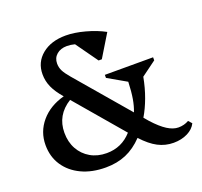

<svg xmlns="http://www.w3.org/2000/svg" viewBox="-125 -848 1057 1006"><g transform="rotate(-20 403.5 -345.0)"><path d="M301 16Q224 16 166 -11.5Q108 -39 75.5 -88Q43 -137 43 -202Q43 -276 90.5 -332Q138 -388 220 -410Q186 -449 170.5 -483.5Q155 -518 155 -556Q155 -623 205.5 -664.5Q256 -706 338 -706Q386 -706 445 -690Q504 -674 550 -649L474 -524H456L369 -646Q347 -652 325 -652Q290 -652 268 -633Q246 -614 246 -583Q246 -561 255.5 -542Q265 -523 289 -495L537 -205Q549 -235 555.5 -273Q562 -311 564 -366L461 -425V-442H730V-425L647 -364Q636 -305 617 -253.5Q598 -202 574 -162L596 -136Q636 -92 668.5 -71.5Q701 -51 730 -51Q762 -51 788 -66L805 -47Q791 -18 757 -1Q723 16 679 16Q633 16 592.5 -5Q552 -26 509 -73Q465 -27 414.5 -5.5Q364 16 301 16ZM158 -229Q158 -177 180 -137.5Q202 -98 241 -75.5Q280 -53 331 -53Q415 -53 471 -116L245 -381Q158 -327 158 -229Z"/></g></svg>

Font: Platypi
Style: Regular
Weight: 400
Designer: David Sargent
Foundry: Bolt Cutter Type
Version: Version 1.200; ttfautohint (v1.8.4.7-5d5b)